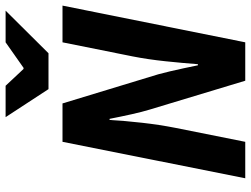

<svg xmlns="http://www.w3.org/2000/svg" viewBox="-125 -770 895 685"><g transform="rotate(-90 322.5 -427.5)"><path d="M29 0 159 -652H296L400 -310Q405 -292 410.5 -268.5Q416 -245 421.5 -219.5Q427 -194 432 -169H436Q440 -223 446.5 -285Q453 -347 464 -403L514 -652H645L514 0H377L274 -341Q266 -367 257.5 -405Q249 -443 241 -484H237Q234 -430 227 -368Q220 -306 209 -250L159 0ZM347 -702 247 -855H359L419 -791H423L514 -855H627L475 -702Z"/></g></svg>

Font: Source Sans 3
Style: Bold Italic
Weight: 700
Italic angle: -11°
Designer: Paul D. Hunt
Foundry: Adobe
Version: Version 3.052;hotconv 1.1.0;makeotfexe 2.6.0